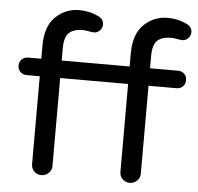

<svg xmlns="http://www.w3.org/2000/svg" viewBox="-53 -794 879 853"><g transform="rotate(5 387.0 -367.5)"><path d="M684 -653Q643 -653 622.5 -634Q602 -615 602 -565V-510H727Q744 -510 755 -499Q766 -488 766 -471Q766 -454 755 -443Q744 -432 727 -432H602V-40Q602 -21 588.5 -8Q575 5 556 5Q537 5 524 -8Q511 -21 511 -40V-432H208V-40Q208 -21 194.5 -8Q181 5 162 5Q143 5 130 -8Q117 -21 117 -40V-432H58Q42 -432 30.5 -443Q19 -454 19 -471Q19 -488 30.5 -499Q42 -510 58 -510H117V-568Q117 -655 161.5 -697.5Q206 -740 267 -740Q314 -740 354 -720Q377 -708 377 -685Q377 -670 366 -658.5Q355 -647 340 -647Q332 -647 316 -650Q300 -653 290 -653Q249 -653 228.5 -634Q208 -615 208 -565V-510H511V-568Q511 -655 555.5 -697.5Q600 -740 661 -740Q708 -740 748 -720Q771 -708 771 -685Q771 -670 760 -658.5Q749 -647 734 -647Q726 -647 710 -650Q694 -653 684 -653Z"/></g></svg>

Font: Varela Round
Style: Regular
Weight: 400
Designer: Joe Prince
Foundry: Joe Prince
Version: Version 1.000